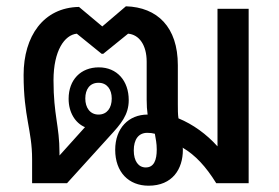

<svg xmlns="http://www.w3.org/2000/svg" viewBox="-20 -582 887 610"><path d="M452 8C528 8 561 -45 561 -106C561 -109 561 -111 560 -113C601 -89 634 -53 667 0H770V-554H671V-117C636 -156 593 -187 547 -206C545 -219 545 -234 545 -251V-375C545 -496 480 -559 380 -562L305 -498L231 -560C118 -558 55 -467 55 -344C55 -210 82 -169 82 -76V0H193L329 -150C364 -188 389 -217 389 -264C389 -325 352 -368 294 -368C237 -368 198 -329 198 -268C198 -225 219 -191 250 -178L169 -88V-96C169 -183 150 -215 150 -327C150 -421 185 -471 224 -475L303 -411H308L387 -475C422 -472 446 -439 446 -386V-265C446 -247 447 -232 449 -218C389 -218 346 -175 346 -106C346 -35 389 8 452 8ZM293 -218C266 -218 251 -240 251 -269C251 -298 265 -319 293 -319C320 -319 335 -298 335 -269C335 -239 320 -218 293 -218ZM443 -50C420 -50 405 -70 405 -104C405 -139 420 -160 448 -160C457 -160 465 -159 472 -157C475 -139 478 -127 478 -107C478 -73 469 -50 443 -50Z"/></svg>

Font: Noto Sans Thai Looped SemiCondensed Medium
Style: Regular
Weight: 500
Width: 4
Designer: Sasikarn Vongin, Ben Mitchell
Foundry: The Fontpad Ltd
Version: Version 1.001